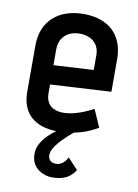

<svg xmlns="http://www.w3.org/2000/svg" viewBox="-83 -565 599 834"><g transform="rotate(10 217.0 -148.5)"><path d="M262 115C248 143 228 152 212 152C197 152 179 147 177 121C176 94 200 60 265 5C303 -2 339 -16 370 -35L336 -112C215 -48 127 -62 127 -144V-183L395 -198V-342C395 -447 330 -510 219 -510C110 -510 35 -449 35 -339V-134C35 -35 98 10 189 12C120 61 113 104 113 122C110 194 176 213 202 213C250 213 282 202 307 163ZM303 -278 127 -268V-338C127 -386 158 -423 218 -423C255 -423 303 -403 303 -343Z"/></g></svg>

Font: Advent Pro
Style: SemiBold
Weight: 600
Designer: Andreas Kalpakidis
Foundry: Andreas Kalpakidis
Version: Version 2.002 2008